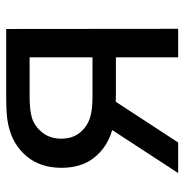

<svg xmlns="http://www.w3.org/2000/svg" viewBox="-8 -572 580 603"><g transform="rotate(-90 281.5 -270.0)"><path d="M493 0H403.5V-195.5H287Q272 -195.5 264 -196L136 0H40L175 -207Q121 -223 88.8 -263.2Q56.5 -303.5 56.5 -366Q56.5 -433 92.8 -476Q129 -519 187.5 -532.5Q209 -537.5 231.8 -538.8Q254.5 -540 282 -540H492.5ZM403.5 -269V-466.5H280.5Q238.5 -466.5 214.5 -459.5Q187.5 -451.5 167.8 -427.2Q148 -403 148 -367Q148 -331 168 -307.2Q188 -283.5 220 -275Q243.5 -269 280.5 -269Z"/></g></svg>

Font: CCSD_manrope Medium
Style: Regular
Weight: 500
Designer: Mikhail Sharanda
Foundry: Mikhail Sharanda
Version: Version 4.503